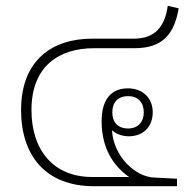

<svg xmlns="http://www.w3.org/2000/svg" viewBox="-20 -645 672 665"><path d="M306 0H593V-26L515 -30C446 -32 372 -107 368 -194C383 -180 404 -173 426 -173C480 -173 509 -210 509 -256C509 -305 475 -339 423 -339C360 -339 332 -294 332 -225C332 -135 370 -72 427 -32H299C166 -32 89 -124 89 -264C89 -417 186 -478 305 -478H446C547 -478 584 -531 599 -616L561 -625C551 -554 519 -511 442 -511H298C164 -511 53 -439 53 -264C53 -106 138 0 306 0ZM424 -200C388 -200 369 -222 369 -256C369 -290 388 -312 424 -312C458 -312 478 -290 478 -256C478 -223 458 -200 424 -200Z"/></svg>

Font: Noto Sans Thai Looped ExtraLight
Style: Regular
Weight: 200
Designer: Sasikarn Vongin, Ben Mitchell
Foundry: The Fontpad Ltd
Version: Version 1.001